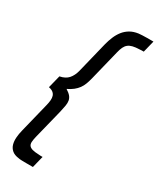

<svg xmlns="http://www.w3.org/2000/svg" viewBox="-272 -990 1036 1262"><g transform="rotate(30 246.0 -359.0)"><path d="M218 196H171Q152 196 134 195.5Q116 195 109 193Q75 189 56.5 173Q38 157 31.5 134Q25 111 27 82.5Q29 54 37 23L93 -204Q98 -224 99.5 -242Q101 -260 96.5 -274Q92 -288 80 -297.5Q68 -307 47 -311L71 -407Q113 -415 135 -440Q157 -465 167 -505L225 -741Q233 -772 245 -800.5Q257 -829 275 -852Q293 -875 319 -890.5Q345 -906 381 -911Q389 -912 407.5 -913Q426 -914 445 -914H492L470 -825Q465 -825 454.5 -825Q444 -825 440 -824Q408 -823 388 -818Q368 -813 355 -802.5Q342 -792 334 -775Q326 -758 320 -733L264 -506Q257 -478 249 -456.5Q241 -435 228.5 -418Q216 -401 198 -386.5Q180 -372 153 -359Q177 -344 188.5 -330Q200 -316 203 -299.5Q206 -283 202.5 -261.5Q199 -240 192 -210L136 15Q130 40 129 57Q128 74 136 84.5Q144 95 162 100Q180 105 211 106Q214 107 225 107Q236 107 240 107Z"/></g></svg>

Font: TypoPRO Sinkin Sans
Style: 500 Medium Italic
Weight: 500
Italic angle: -112°
Designer: Keith Bates
Foundry: K-Type
Version: Sinkin Sans (version 1.0)  by Keith Bates   •   © 2014   www